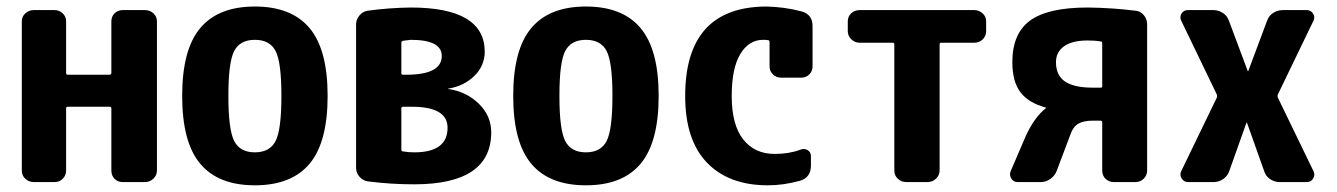

<svg xmlns="http://www.w3.org/2000/svg" viewBox="-20 -550 4040 580"><path d="M418 -519.5Q432.6 -519.5 443.4 -509.8Q454.1 -500 454.1 -485.4V-35.2Q454.1 -20.5 443.4 -10.3Q432.6 0 418 0H350.6Q335.9 0 326.2 -9.8Q316.4 -19.5 316.4 -35.2V-222.7Q316.4 -227.5 310.5 -227.5H184.6Q179.7 -227.5 179.7 -222.7V-35.2Q179.7 -20.5 169.9 -10.3Q160.2 0 144.5 0H82Q67.4 0 56.6 -9.8Q45.9 -19.5 45.9 -35.2V-485.4Q45.9 -500 56.6 -509.8Q67.4 -519.5 82 -519.5H144.5Q159.2 -519.5 169.4 -509.8Q179.7 -500 179.7 -485.4V-329.1Q179.7 -324.2 184.6 -324.2H310.5Q315.4 -324.2 316.4 -329.1V-485.4Q316.4 -500 326.2 -509.8Q335.9 -519.5 350.6 -519.5Z M687.5 -124Q705.1 -89.8 750 -89.8Q794.9 -89.8 812.5 -124Q830.1 -158.2 830.1 -260.3Q830.1 -362.3 812.5 -396Q794.9 -429.7 750 -429.7Q705.1 -429.7 687.5 -396Q669.9 -362.3 669.9 -260.3Q669.9 -158.2 687.5 -124ZM585 -465.3Q639.6 -530.3 750 -530.3Q860.4 -530.3 915 -465.3Q969.7 -400.4 969.7 -260.3Q969.7 -120.1 915 -55.2Q860.4 9.8 750 9.8Q639.6 9.8 585 -55.2Q530.3 -120.1 530.3 -260.3Q530.3 -400.4 585 -465.3Z M1231.4 -89.8Q1332 -89.8 1332 -164.1Q1332 -228.5 1220.7 -227.5H1197.3Q1192.4 -227.5 1192.4 -222.7V-98.6Q1192.4 -92.8 1196.3 -92.8Q1211.9 -89.8 1231.4 -89.8ZM1192.4 -420.9V-329.1Q1192.4 -324.2 1197.3 -324.2H1207Q1314.5 -324.2 1314.5 -380.9Q1314.5 -429.7 1220.7 -429.7Q1217.8 -429.7 1197.3 -426.8Q1192.4 -424.8 1192.4 -420.9ZM1334 -281.2Q1388.7 -273.4 1426.3 -236.8Q1463.9 -200.2 1463.9 -150.4Q1463.9 6.8 1231.4 6.8Q1160.2 6.8 1091.8 -2Q1077.1 -3.9 1066.4 -15.6Q1055.7 -27.3 1055.7 -43V-476.6Q1055.7 -491.2 1065.9 -503.4Q1076.2 -515.6 1090.8 -517.6Q1154.3 -526.4 1220.7 -527.3Q1443.4 -527.3 1444.3 -394.5Q1444.3 -351.6 1413.1 -320.8Q1381.8 -290 1334 -282.2Q1333 -282.2 1333 -281.2Z M1687.5 -124Q1705.1 -89.8 1750 -89.8Q1794.9 -89.8 1812.5 -124Q1830.1 -158.2 1830.1 -260.3Q1830.1 -362.3 1812.5 -396Q1794.9 -429.7 1750 -429.7Q1705.1 -429.7 1687.5 -396Q1669.9 -362.3 1669.9 -260.3Q1669.9 -158.2 1687.5 -124ZM1585 -465.3Q1639.6 -530.3 1750 -530.3Q1860.4 -530.3 1915 -465.3Q1969.7 -400.4 1969.7 -260.3Q1969.7 -120.1 1915 -55.2Q1860.4 9.8 1750 9.8Q1639.6 9.8 1585 -55.2Q1530.3 -120.1 1530.3 -260.3Q1530.3 -400.4 1585 -465.3Z M2401.4 -515.6Q2435.5 -505.9 2434.6 -469.7V-349.6Q2434.6 -335 2424.8 -325.2Q2415 -315.4 2400.4 -315.4H2339.8Q2325.2 -315.4 2314.9 -325.2Q2304.7 -335 2304.7 -349.6V-422.9Q2304.7 -428.7 2299.8 -428.7Q2294.9 -429.7 2285.2 -429.7Q2242.2 -429.7 2216.3 -386.7Q2190.4 -343.8 2190.4 -259.8Q2190.4 -172.9 2225.1 -128.9Q2259.8 -85 2320.3 -85Q2363.3 -85 2397.5 -97.7Q2409.2 -102.5 2419.4 -96.7Q2429.7 -90.8 2429.7 -78.1V-49.8Q2429.7 -13.7 2396.5 -3.9Q2346.7 9.8 2299.8 9.8Q2181.6 9.8 2115.7 -58.6Q2049.8 -127 2049.8 -259.8Q2049.8 -529.3 2294.9 -530.3Q2348.6 -529.3 2401.4 -515.6Z M2922.9 -519.5Q2937.5 -519.5 2948.2 -509.8Q2959 -500 2959 -485.4V-456.1Q2959 -441.4 2948.7 -431.2Q2938.5 -420.9 2922.9 -420.9H2823.2Q2818.4 -420.9 2818.4 -416V-35.2Q2818.4 -20.5 2807.6 -10.3Q2796.9 0 2782.2 0H2717.8Q2703.1 0 2692.4 -9.8Q2681.6 -19.5 2681.6 -35.2V-416Q2681.6 -420.9 2676.8 -420.9H2577.1Q2562.5 -420.9 2551.8 -431.2Q2541 -441.4 2541 -456.1V-485.4Q2541 -500 2551.3 -509.8Q2561.5 -519.5 2577.1 -519.5Z M3309.6 -289.1V-419.9Q3309.6 -424.8 3304.7 -424.8Q3289.1 -427.7 3265.6 -427.7Q3218.8 -427.7 3194.3 -410.2Q3169.9 -392.6 3169.9 -362.3Q3169.9 -322.3 3197.3 -303.7Q3224.6 -285.2 3281.2 -285.2H3304.7Q3309.6 -285.2 3309.6 -289.1ZM3410.2 -517.6Q3424.8 -516.6 3435.1 -504.4Q3445.3 -492.2 3445.3 -476.6V-35.2Q3445.3 -20.5 3435.1 -10.3Q3424.8 0 3410.2 0H3344.7Q3330.1 0 3319.8 -9.8Q3309.6 -19.5 3309.6 -35.2V-180.7Q3309.6 -185.5 3304.7 -185.5H3281.2Q3252.9 -185.5 3237.3 -176.3Q3221.7 -167 3213.9 -144.5L3171.9 -33.2Q3166 -18.6 3152.8 -9.3Q3139.6 0 3124 0H3053.7Q3041 0 3034.7 -11.2Q3028.3 -22.5 3033.2 -33.2L3078.1 -137.7Q3103.5 -194.3 3138.7 -222.7Q3139.6 -222.7 3139.6 -223.6Q3139.6 -225.6 3137.7 -225.6Q3086.9 -239.3 3062.5 -271.5Q3038.1 -303.7 3038.1 -362.3Q3038.1 -449.2 3092.3 -488.3Q3146.5 -527.3 3265.6 -527.3Q3340.8 -526.4 3410.2 -517.6Z M3948.2 -488.3 3839.8 -263.7Q3838.9 -259.8 3839.8 -255.9L3948.2 -32.2Q3953.1 -21.5 3946.8 -10.7Q3940.4 0 3927.7 0H3845.7Q3830.1 0 3816.9 -8.8Q3803.7 -17.6 3798.8 -33.2L3747.1 -178.7Q3747.1 -179.7 3746.1 -179.7Q3745.1 -179.7 3745.1 -178.7L3693.4 -33.2Q3688.5 -18.6 3675.3 -9.3Q3662.1 0 3646.5 0H3568.4Q3556.6 0 3549.8 -10.7Q3543 -21.5 3547.9 -32.2L3656.2 -255.9Q3657.2 -259.8 3656.2 -263.7L3547.9 -488.3Q3543 -499 3549.3 -509.3Q3555.7 -519.5 3568.4 -519.5H3645.5Q3661.1 -519.5 3674.3 -510.7Q3687.5 -502 3692.4 -487.3L3749 -335.9Q3749 -335 3750 -335Q3751 -335 3751 -335.9L3807.6 -487.3Q3812.5 -502 3825.7 -510.7Q3838.9 -519.5 3855.5 -519.5H3927.7Q3939.5 -519.5 3946.3 -509.3Q3953.1 -499 3948.2 -488.3Z"/></svg>

Font: Rounded-L Mgen+ 1mn bold
Style: Bold
Weight: 700
Designer: [Source Han Sans]
Ryoko NISHIZUKA  (kana & ideographs); Paul D. Hunt (Latin, Greek & Cyrillic); Wenlong ZHANG  (bopomofo
Version: Version 1.059.20150602